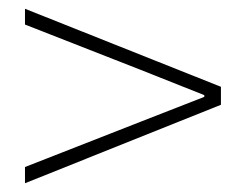

<svg xmlns="http://www.w3.org/2000/svg" viewBox="-20 -584 561 438"><path d="M37 -166 484 -345V-386L37 -564V-528L300 -425L446 -367V-363L300 -306L37 -203Z"/></svg>

Font: Harano Aji Gothic ExtraLight
Style: Regular
Weight: 250
Foundry: Masamichi Hosoda
Version: HaranoAjiGothic-ExtraLight version 20230610;ttx 4.39.4